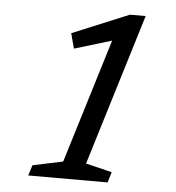

<svg xmlns="http://www.w3.org/2000/svg" viewBox="-52 -762 745 811"><g transform="rotate(5 321.0 -357.0)"><path d="M239.5 -71.5 418.5 -655.5 449.5 -613 243 -550.5 226 -614.5 466.5 -714H533L336.5 -71.5L447.5 -44.5L434 0H97.5L111.5 -44.5Z"/></g></svg>

Font: Newsreader 7pt
Style: Italic
Weight: 400
Italic angle: -17°
Designer: Hugues Gentile
Foundry: Production Type
Version: Version 1.003